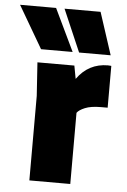

<svg xmlns="http://www.w3.org/2000/svg" viewBox="-115 -820 570 860"><g transform="rotate(5 170.0 -390.0)"><path d="M234 0H50V-380L40 -530H206L217 -471Q269 -544 356 -544L371 -543V-355H341Q296 -355 269.5 -344Q243 -333 234 -320ZM-7 -590ZM51 -590 -60 -780H102L193 -590ZM222 -590 140 -780H302L364 -590Z"/></g></svg>

Font: Tanohe Sans ExtraBold
Style: Regular
Weight: 800
Designer: Village Type and Design LLC & Cristiano Sobral
Foundry: Cooper Hewitt Smithsonian Design Museum
Version: Version 1.00;September 29, 2021;FontCreator 13.0.0.2655 64-b